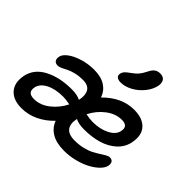

<svg xmlns="http://www.w3.org/2000/svg" viewBox="-182 -1023 1260 1260"><g transform="rotate(45 448.0 -393.0)"><path d="M500 -569.8Q475.1 -569.8 463.6 -580.1Q452.1 -590.3 456.1 -607.9Q459 -623 469 -634Q479 -645 502 -661.1Q529.8 -680.7 544.2 -697.8Q558.6 -714.8 573.2 -744.1Q587.4 -773.4 603.5 -784.7Q619.6 -795.9 641.1 -795.9Q670.9 -795.9 683.1 -778.1Q695.3 -760.3 689.9 -730Q681.2 -688.5 650.4 -650.9Q619.6 -613.3 578.9 -591.6Q538.1 -569.8 500 -569.8ZM159.2 9.8Q81.5 9.8 43.5 -33.2Q5.4 -76.2 20 -151.9Q36.6 -230.5 115.2 -271.2Q193.8 -312 305.2 -312Q355 -312 386.2 -295.9L387.2 -298.8Q397.5 -348.6 379.9 -377.9Q362.3 -407.2 313 -407.2Q275.4 -407.2 243.4 -399.2Q211.4 -391.1 194.1 -381.6Q176.8 -372.1 159.2 -364Q141.6 -356 129.9 -356Q107.9 -356 98.9 -368.7Q89.8 -381.3 94.2 -403.8Q98.6 -427.7 129.6 -451.4Q160.6 -475.1 211.7 -491Q262.7 -506.8 317.9 -506.8Q382.3 -506.8 422.4 -481Q462.4 -455.1 478 -409.2Q574.2 -506.8 689 -506.8Q768.6 -506.8 807.1 -464.6Q845.7 -422.4 830.1 -345.2Q819.3 -292 778.1 -254.4Q736.8 -216.8 678 -199.5Q619.1 -182.1 547.9 -182.1Q495.6 -182.1 465.8 -198.2V-194.8Q455.1 -145 476.3 -116Q497.6 -86.9 556.2 -86.9Q596.2 -86.9 632.1 -95.7Q668 -104.5 691.9 -117.2Q715.8 -129.9 735.4 -142.6Q754.9 -155.3 770.5 -164.1Q786.1 -172.9 796.9 -172.9Q816.4 -172.9 824.7 -160.6Q833 -148.4 829.1 -127Q824.2 -103.5 800 -79.3Q775.9 -55.2 739.5 -35.4Q703.1 -15.6 653.6 -2.9Q604 9.8 553.2 9.8Q481.9 9.8 437.5 -16.8Q393.1 -43.5 376 -90.8Q331.5 -43.9 275.9 -17.1Q220.2 9.8 159.2 9.8ZM678.2 -402.8Q622.6 -402.8 570.8 -363.8Q519 -324.7 488.8 -264.2Q526.4 -256.8 553.2 -256.8Q621.1 -256.8 670.4 -282.5Q719.7 -308.1 727.1 -347.2Q739.3 -402.8 678.2 -402.8ZM123 -147.9Q117.7 -119.1 129.9 -105Q142.1 -90.8 174.8 -90.8Q231 -90.8 282 -130.4Q333 -169.9 362.8 -230Q325.2 -237.8 299.8 -237.8Q226.6 -237.8 179.2 -213.1Q131.8 -188.5 123 -147.9Z"/></g></svg>

Font: Shantell Sans Normal
Style: Italic
Weight: 500
Italic angle: -11.31°
Designer: Stephen Nixon, Anya Danilova, Shantell Martin
Foundry: Arrow Type
Version: Version 1.006;[559af2be0]